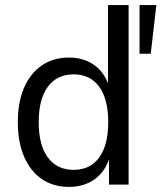

<svg xmlns="http://www.w3.org/2000/svg" viewBox="-20 -725 634 754"><path d="M251 9Q189 9 144 -22Q99 -53 74.5 -110Q50 -167 50 -245Q50 -324 74.5 -380.5Q99 -437 144 -468Q189 -499 250 -499Q310 -499 351.5 -468.5Q393 -438 409 -383H404V-705H485V0H408V-111H412Q395 -53 353 -22Q311 9 251 9ZM269 -58Q334 -58 369.5 -106.5Q405 -155 405 -245Q405 -336 369.5 -384.5Q334 -433 269 -433Q204 -433 168 -384.5Q132 -336 132 -245Q132 -155 168 -106.5Q204 -58 269 -58ZM528 -514V-705H594L572 -514Z"/></svg>

Font: Nunito Sans 10pt SemiCondensed
Style: Regular
Weight: 400
Width: 4
Designer: Vernon Adams
Foundry: Vernon Adams
Version: Version 3.101;gftools[0.9.27]